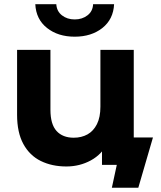

<svg xmlns="http://www.w3.org/2000/svg" viewBox="-20 -771 755 898"><path d="M503.2 107 534 -35.9 629.2 0H457V-128.1H695.4L626.9 107ZM290.5 7.6Q223.1 7.6 170.9 -18Q118.7 -43.6 89.3 -97.4Q59.9 -151.2 59.9 -234.1V-537.9H215.9V-257.5Q215.9 -189.8 244.6 -158.3Q273.2 -126.9 324.9 -126.9Q361.2 -126.9 389.3 -142.5Q417.3 -158.2 433.5 -190.5Q449.6 -222.8 449.6 -271.9V-537.9H605.6V0H457V-148.3L484.9 -104.7Q457.1 -49.2 404.8 -20.8Q352.5 7.6 290.5 7.6ZM329.4 -599.4Q251.4 -599.4 200 -640.1Q148.5 -680.8 145.1 -751.3H243.3Q245.3 -718.5 269.7 -699.3Q294.2 -680.1 329.4 -680.1Q364.6 -680.1 389.3 -699.3Q414.1 -718.5 415.4 -751.3H513.6Q510.2 -680.8 458.8 -640.1Q407.3 -599.4 329.4 -599.4Z"/></svg>

Font: Montserrat Alternates Thin
Style: Regular
Weight: 100
Designer: Julieta Ulanovsky
Foundry: Julieta Ulanovsky
Version: Version 9.000